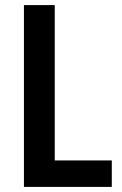

<svg xmlns="http://www.w3.org/2000/svg" viewBox="-20 -734 479 754"><path d="M74 0H419V-104H195V-714H74Z"/></svg>

Font: Noto Sans Ethiopic Cond SemBd
Style: Regular
Weight: 600
Width: 3
Designer: Monotype Design Team
Foundry: Monotype Imaging Inc.
Version: Version 2.102